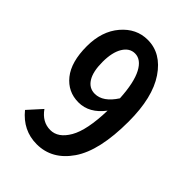

<svg xmlns="http://www.w3.org/2000/svg" viewBox="-218 -827 936 936"><g transform="rotate(45 250.0 -359.5)"><path d="M238.3 -362.3Q294.9 -362.3 340.8 -433.6Q335 -537.1 307.6 -588.9Q280.3 -640.6 238.3 -640.6Q201.2 -640.6 178.2 -603Q155.3 -565.4 155.3 -499Q155.3 -432.6 177.2 -397.5Q199.2 -362.3 238.3 -362.3ZM53.7 -66.4 117.2 -136.7Q154.3 -84 210 -84Q263.7 -84 300.3 -147Q336.9 -210 340.8 -348.6Q286.1 -276.4 211.9 -276.4Q138.7 -276.4 92.8 -333.5Q46.9 -390.6 46.9 -499Q46.9 -602.5 102.1 -667Q157.2 -731.4 235.4 -731.4Q328.1 -731.4 389.6 -640.6Q451.2 -549.8 451.2 -383.8Q451.2 -182.6 384.3 -85.4Q317.4 11.7 211.9 11.7Q117.2 11.7 53.7 -66.4Z"/></g></svg>

Font: Gen Shin Gothic Monospace Medium
Style: Regular
Weight: 500
Designer: [Source Han Sans]
Ryoko NISHIZUKA  (kana & ideographs); Paul D. Hunt (Latin, Greek & Cyrillic); Wenlong ZHANG  (bopomofo
Version: Version 1.002.20150607